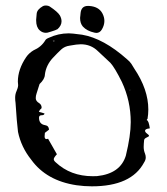

<svg xmlns="http://www.w3.org/2000/svg" viewBox="-20 -653 596 687"><path d="M308.6 13.7Q281.2 13.7 253.9 9.8Q146 -6.3 91.8 -81.5Q55.7 -126.5 44.4 -181.2Q40 -215.8 35.6 -285.2Q34.2 -293.9 34.2 -303.2Q34.2 -316.4 39.3 -327.4Q44.4 -338.4 44.9 -348.1Q43.9 -354.5 43.9 -360.8Q43.9 -404.8 73.7 -448.7Q83.5 -462.9 99.6 -472.7Q127.9 -484.9 142.1 -508.8Q144.5 -513.7 154.3 -517.6Q188.5 -533.7 226.1 -533.7Q237.3 -533.7 265.6 -529.8L273.9 -528.8Q350.6 -515.6 434.6 -440.9Q444.3 -433.1 450 -424.6Q455.6 -416 460.4 -407.7Q510.7 -333 510.7 -261.2Q510.7 -244.1 507.8 -227.1Q505.4 -227.1 505.4 -224.1V-223.1Q512.2 -221.2 516.1 -193.8Q505.4 -192.4 502.2 -190.2Q499 -188 499 -185.1Q499 -180.2 506.1 -175Q513.2 -169.9 513.2 -167Q513.2 -164.6 504.6 -160.9Q496.1 -157.2 495.6 -151.1Q495.1 -145 494.6 -139.2Q494.1 -133.3 494.1 -127.4Q494.1 -114.7 499 -103Q501.5 -96.2 501.5 -89.8Q501.5 -80.6 495.6 -71.8Q450.2 13.7 308.6 13.7ZM312 -22.5 327.6 -22.9Q410.2 -31.7 430.2 -95.7Q447.8 -168 447.8 -215.8Q447.8 -292 416 -359.9Q390.6 -411.1 375 -428.2Q366.7 -436.5 330.1 -470.2Q305.2 -494.6 269 -494.6Q255.4 -494.6 229.5 -489.7Q211.4 -487.3 199.2 -476.1Q184.6 -462.4 171.4 -448.2Q171.4 -447.3 170.4 -447.3Q144.5 -419.9 140.6 -385.7Q140.1 -369.6 121.6 -352.5Q113.3 -324.7 110.8 -318.4Q107.9 -310.1 107.9 -301.8Q107.9 -291 120.6 -283.7Q128.9 -277.8 128.9 -268.1Q128.9 -264.2 123 -260.3Q122.1 -259.3 119.1 -252.9L139.2 -247.1Q138.7 -240.7 129.2 -240.7Q119.6 -240.7 119.6 -231.9Q119.6 -208.5 141.6 -205.1Q154.8 -203.1 155.3 -189L140.6 -177.7L139.6 -165Q139.6 -155.3 146.5 -155.3Q148.9 -155.3 151.9 -156.7L183.6 -101.1Q172.4 -88.9 172.4 -83.5Q172.4 -78.1 179.2 -72.3Q232.4 -22.5 312 -22.5ZM170.4 -505.4 175.8 -505.9 174.3 -507.3 168.9 -506.8Q169.4 -506.3 169.7 -505.9Q169.9 -505.4 170.4 -505.4ZM443.8 -329.6 446.8 -331.1 444.3 -331.5ZM346.2 -605.5Q353.5 -591.8 353.5 -578.1Q353.5 -563 344.7 -547.9Q337.4 -535.2 324.7 -535.2Q321.8 -535.2 318.4 -536.1Q291 -542 276.4 -558.1Q266.6 -569.8 266.6 -587.9V-589.4L267.1 -594.2L267.6 -598.6L268.1 -604Q270 -631.8 294.4 -631.8H297.9Q333 -629.9 346.2 -605.5ZM157.7 -629.9Q186.5 -610.8 194.3 -597.7Q200.2 -586.9 200.2 -576.7Q200.2 -561.5 185.5 -548.3L183.6 -547.9L181.2 -546.4L174.8 -543.9L166 -541L156.7 -538.1Q149.9 -535.6 144 -535.6Q131.8 -535.6 122.1 -544.4Q109.4 -555.7 109.4 -579.6V-583L111.3 -604.5Q112.8 -619.1 133.3 -630.9Q137.2 -633.3 143.6 -633.3H145.5Q153.3 -632.8 157.7 -629.9Z"/></svg>

Font: Kurland
Style: Regular
Weight: 400
Designer: GGBot
Version: 0.22